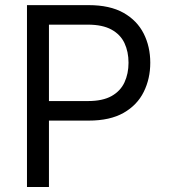

<svg xmlns="http://www.w3.org/2000/svg" viewBox="-20 -748 675 768"><path d="M87.9 0V-727.5H334Q419.4 -727.5 473.9 -696.8Q528.3 -666 554.7 -613.8Q581.1 -561.5 581.1 -497.1Q581.1 -433.1 554.9 -380.4Q528.8 -327.6 474.4 -296.6Q419.9 -265.6 335 -265.6H159.2V-343.8H332Q390.6 -343.8 426.3 -363.8Q461.9 -383.8 478 -418.7Q494.1 -453.6 494.1 -497.1Q494.1 -541 478 -575.4Q461.9 -609.9 426 -629.6Q390.1 -649.4 331.1 -649.4H175.8V0Z"/></svg>

Font: Inter
Style: Regular
Weight: 400
Designer: Rasmus Andersson
Foundry: rsms
Version: Version 4.000;git-8c9346024